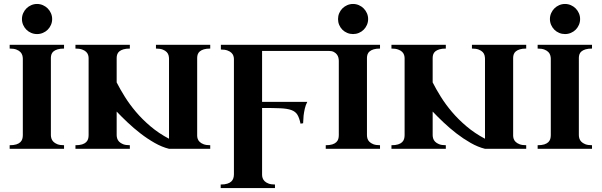

<svg xmlns="http://www.w3.org/2000/svg" viewBox="-20 -751 3037 969"><path d="M303.2 0H28.8V-18.1Q49.3 -18.1 62.3 -22.2Q75.2 -26.4 82.5 -33.4Q89.8 -40.5 92.5 -49.6Q95.2 -58.6 95.2 -68.8V-455.1Q95.2 -462.4 92.8 -471.4Q90.3 -480.5 83.3 -488Q76.2 -495.6 63.2 -500.7Q50.3 -505.9 28.8 -505.9V-524.9H303.2V-505.9Q283.7 -505.9 270.8 -502Q257.8 -498 250.2 -491.7Q242.7 -485.4 239.7 -476.8Q236.8 -468.3 236.8 -459V-68.8Q236.8 -61.5 239.3 -52.7Q241.7 -43.9 248.8 -36.4Q255.9 -28.8 268.8 -23.4Q281.7 -18.1 303.2 -18.1ZM90.8 -654.8Q90.8 -670.4 96.9 -684.3Q103 -698.2 113.3 -708.5Q123.5 -718.8 137.5 -724.9Q151.4 -731 167 -731Q182.6 -731 196.5 -724.9Q210.4 -718.8 220.7 -708.5Q231 -698.2 237.1 -684.3Q243.2 -670.4 243.2 -654.8Q243.2 -639.2 237.1 -625.2Q231 -611.3 220.7 -601.1Q210.4 -590.8 196.5 -585Q182.6 -579.1 167 -579.1Q151.4 -579.1 137.5 -585Q123.5 -590.8 113.3 -601.1Q103 -611.3 96.9 -625.2Q90.8 -639.2 90.8 -654.8Z M635.3 0H360.8V-18.1Q381.3 -18.1 394.3 -22.2Q407.2 -26.4 414.6 -33.4Q421.9 -40.5 424.6 -49.6Q427.2 -58.6 427.2 -68.8V-458Q427.2 -465.3 424.6 -473.9Q421.9 -482.4 414.6 -489.5Q407.2 -496.6 394.3 -501.2Q381.3 -505.9 360.8 -505.9V-524.9H635.3V-505.9Q615.7 -505.9 602.8 -502Q589.8 -498 582.3 -491.7Q574.7 -485.4 571.8 -476.8Q568.8 -468.3 568.8 -459V-335Q585.9 -301.3 609.9 -262.9Q633.8 -224.6 666 -186.5Q698.2 -148.4 739.7 -113.3Q781.2 -78.1 833 -50.8V-455.1Q833 -462.4 830.8 -471.4Q828.6 -480.5 821.5 -488Q814.5 -495.6 801.5 -500.7Q788.6 -505.9 767.1 -505.9V-524.9H1041V-505.9Q1021.5 -505.9 1008.8 -502Q996.1 -498 988.5 -491.7Q981 -485.4 978 -476.8Q975.1 -468.3 975.1 -459V-65.9Q975.1 -58.6 977.8 -50.3Q980.5 -42 987.8 -34.9Q995.1 -27.8 1007.8 -22.9Q1020.5 -18.1 1041 -18.1V0H833Q797.4 -8.8 760.5 -29.8Q723.6 -50.8 689.2 -77.4Q654.8 -104 623.8 -133.3Q592.8 -162.6 568.8 -188V-68.8Q568.8 -61.5 571.3 -52.7Q573.7 -43.9 580.8 -36.4Q587.9 -28.8 600.8 -23.4Q613.8 -18.1 635.3 -18.1Z M1897.9 0H1624V-18.1Q1644 -18.1 1657 -22.2Q1669.9 -26.4 1677.2 -33.4Q1684.6 -40.5 1687.3 -49.6Q1689.9 -58.6 1689.9 -68.8V-443.8Q1689.9 -450.7 1688 -459.5Q1686 -468.3 1680.4 -475.8Q1674.8 -483.4 1664.8 -488.8Q1654.8 -494.1 1638.7 -494.1H1302.7V-236.8H1530.8Q1522.5 -221.2 1518.3 -202.6Q1514.2 -184.1 1512.2 -167.5Q1510.3 -147.9 1509.8 -128.9L1496.6 -127Q1490.7 -155.8 1481 -171.9Q1471.2 -188 1450.4 -195.6Q1429.7 -203.1 1394.5 -204.6Q1359.4 -206.1 1302.7 -206.1V131.8Q1302.7 139.2 1305.4 147.5Q1308.1 155.8 1315.2 163.1Q1322.3 170.4 1335 175.3Q1347.7 180.2 1367.7 180.2V198.2H1093.8V180.2Q1114.3 180.2 1127.2 176Q1140.1 171.9 1147.5 164.8Q1154.8 157.7 1157.7 148.4Q1160.6 139.2 1160.6 128.9V-453.1Q1160.6 -460.4 1158 -469Q1155.3 -477.5 1147.9 -484.6Q1140.6 -491.7 1127.9 -496.3Q1115.2 -501 1094.7 -501V-524.9H1897.9V-505.9Q1878.4 -505.9 1865.7 -502Q1853 -498 1845.5 -491.7Q1837.9 -485.4 1835 -476.8Q1832 -468.3 1832 -459V-68.8Q1832 -61.5 1834.2 -52.7Q1836.4 -43.9 1843.5 -36.4Q1850.6 -28.8 1863.5 -23.4Q1876.5 -18.1 1897.9 -18.1ZM1686 -654.8Q1686 -670.4 1691.9 -684.3Q1697.8 -698.2 1708 -708.5Q1718.3 -718.8 1732.2 -724.9Q1746.1 -731 1761.7 -731Q1777.3 -731 1791.3 -724.9Q1805.2 -718.8 1815.4 -708.5Q1825.7 -698.2 1831.8 -684.3Q1837.9 -670.4 1837.9 -654.8Q1837.9 -639.2 1831.8 -625.2Q1825.7 -611.3 1815.4 -601.1Q1805.2 -590.8 1791.3 -585Q1777.3 -579.1 1761.7 -579.1Q1746.1 -579.1 1732.2 -585Q1718.3 -590.8 1708 -601.1Q1697.8 -611.3 1691.9 -625.2Q1686 -639.2 1686 -654.8Z M2230 0H1955.6V-18.1Q1976.1 -18.1 1989 -22.2Q2002 -26.4 2009.3 -33.4Q2016.6 -40.5 2019.3 -49.6Q2022 -58.6 2022 -68.8V-458Q2022 -465.3 2019.3 -473.9Q2016.6 -482.4 2009.3 -489.5Q2002 -496.6 1989 -501.2Q1976.1 -505.9 1955.6 -505.9V-524.9H2230V-505.9Q2210.4 -505.9 2197.5 -502Q2184.6 -498 2177 -491.7Q2169.4 -485.4 2166.5 -476.8Q2163.6 -468.3 2163.6 -459V-335Q2180.7 -301.3 2204.6 -262.9Q2228.5 -224.6 2260.7 -186.5Q2293 -148.4 2334.5 -113.3Q2376 -78.1 2427.7 -50.8V-455.1Q2427.7 -462.4 2425.5 -471.4Q2423.3 -480.5 2416.3 -488Q2409.2 -495.6 2396.2 -500.7Q2383.3 -505.9 2361.8 -505.9V-524.9H2635.7V-505.9Q2616.2 -505.9 2603.5 -502Q2590.8 -498 2583.3 -491.7Q2575.7 -485.4 2572.8 -476.8Q2569.8 -468.3 2569.8 -459V-65.9Q2569.8 -58.6 2572.5 -50.3Q2575.2 -42 2582.5 -34.9Q2589.8 -27.8 2602.5 -22.9Q2615.2 -18.1 2635.7 -18.1V0H2427.7Q2392.1 -8.8 2355.2 -29.8Q2318.4 -50.8 2283.9 -77.4Q2249.5 -104 2218.5 -133.3Q2187.5 -162.6 2163.6 -188V-68.8Q2163.6 -61.5 2166 -52.7Q2168.5 -43.9 2175.5 -36.4Q2182.6 -28.8 2195.6 -23.4Q2208.5 -18.1 2230 -18.1Z M2967.8 0H2693.4V-18.1Q2713.9 -18.1 2726.8 -22.2Q2739.7 -26.4 2747.1 -33.4Q2754.4 -40.5 2757.1 -49.6Q2759.8 -58.6 2759.8 -68.8V-455.1Q2759.8 -462.4 2757.3 -471.4Q2754.9 -480.5 2747.8 -488Q2740.7 -495.6 2727.8 -500.7Q2714.8 -505.9 2693.4 -505.9V-524.9H2967.8V-505.9Q2948.2 -505.9 2935.3 -502Q2922.4 -498 2914.8 -491.7Q2907.2 -485.4 2904.3 -476.8Q2901.4 -468.3 2901.4 -459V-68.8Q2901.4 -61.5 2903.8 -52.7Q2906.2 -43.9 2913.3 -36.4Q2920.4 -28.8 2933.3 -23.4Q2946.3 -18.1 2967.8 -18.1ZM2755.4 -654.8Q2755.4 -670.4 2761.5 -684.3Q2767.6 -698.2 2777.8 -708.5Q2788.1 -718.8 2802 -724.9Q2815.9 -731 2831.5 -731Q2847.2 -731 2861.1 -724.9Q2875 -718.8 2885.3 -708.5Q2895.5 -698.2 2901.6 -684.3Q2907.7 -670.4 2907.7 -654.8Q2907.7 -639.2 2901.6 -625.2Q2895.5 -611.3 2885.3 -601.1Q2875 -590.8 2861.1 -585Q2847.2 -579.1 2831.5 -579.1Q2815.9 -579.1 2802 -585Q2788.1 -590.8 2777.8 -601.1Q2767.6 -611.3 2761.5 -625.2Q2755.4 -639.2 2755.4 -654.8Z"/></svg>

Font: Uncial Antiqua
Style: Regular
Weight: 400
Version: Version 1.000